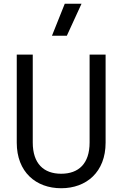

<svg xmlns="http://www.w3.org/2000/svg" viewBox="-20 -990 650 1020"><path d="M456 -700V-233C456 -121 398 -67 305 -67C212 -67 154 -121 154 -233V-700H69V-232C69 -76 171 10 305 10C439 10 541 -76 541 -232V-700ZM324 -970 256 -800H335L413 -970Z"/></svg>

Font: Necto Mono
Style: Regular
Weight: 400
Designer: Marco Condello
Foundry: Collletttivo
Version: Version 1.300;Glyphs 3.2 (3217)